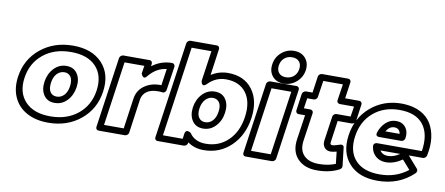

<svg xmlns="http://www.w3.org/2000/svg" viewBox="-73 -1125 3378 1456"><g transform="rotate(10 1615.5 -397.0)"><path d="M62 -272Q82 -409.2 185.1 -492.7Q288.1 -576.2 434.1 -576.2Q580.1 -576.2 658.4 -492.4Q736.8 -408.7 716.8 -272Q697.3 -135.7 595 -51.8Q492.7 32.2 346.2 32.2Q250 32.2 181.2 -5.4Q112.3 -43 80.8 -112.3Q49.3 -181.6 62 -272ZM111.8 -272Q95.2 -156.7 160.6 -87.4Q226.1 -18.1 354 -18.1Q481.4 -18.1 565.9 -87.2Q650.4 -156.2 667 -272Q683.6 -388.7 619.4 -457.3Q555.2 -525.9 426.8 -525.9Q298.3 -525.9 213.4 -456.8Q128.4 -387.7 111.8 -272ZM266.1 -270Q275.4 -332.5 315.2 -374.3Q355 -416 411.1 -416Q466.8 -416 494.6 -374.3Q522.5 -332.5 513.2 -270Q503.9 -207 464.4 -165.5Q424.8 -124 369.1 -124Q312.5 -124 284.7 -165.5Q256.8 -207 266.1 -270ZM315.9 -270Q309.6 -223.1 326.2 -198.5Q342.8 -173.8 376 -173.8Q408.7 -173.8 432.6 -198.7Q456.5 -223.6 462.9 -270Q469.2 -315.9 452.4 -341.1Q435.5 -366.2 403.8 -366.2Q370.6 -366.2 346.4 -341.1Q322.3 -315.9 315.9 -270Z M713.4 0 791.5 -543.9Q793.5 -554.7 802.5 -561.8Q811.5 -568.8 820.8 -568.8H1022.5Q1033.2 -568.8 1039.1 -561Q1044.9 -553.2 1043.5 -543.9L1041.5 -524.9Q1110.4 -577.1 1194.3 -577.1Q1205.1 -577.1 1211.4 -569.1Q1217.8 -561 1216.8 -551.8L1189.5 -370.1Q1188.5 -360.4 1180.7 -351.8Q1172.9 -343.3 1158.7 -345.2Q1147.5 -347.2 1127.4 -347.2Q1071.8 -347.2 1040 -324Q1008.3 -300.8 1002.4 -259.8L965.8 0Q964.4 10.7 955.1 17.8Q945.8 24.9 936.5 24.9H734.4Q723.6 24.9 717.8 17.1Q711.9 9.3 713.4 0ZM767.6 -24.9H919.4L952.6 -259.8Q962.4 -325.7 1015.6 -362.5Q1068.8 -399.4 1143.6 -397L1162.6 -524.9Q1083 -516.1 1025.4 -444.8Q1017.6 -434.6 1010.3 -432.1Q1002.9 -429.7 997.8 -433.6Q992.7 -437.5 988.8 -442.9Q984.9 -448.2 983.4 -453.1L981.4 -458L990.7 -519H838.4Z M1167.5 0 1274.4 -742.2Q1275.9 -752.9 1284.9 -760Q1293.9 -767.1 1303.2 -767.1H1505.4Q1516.1 -767.1 1521.7 -759.3Q1527.3 -751.5 1526.4 -742.2L1497.6 -538.1Q1556.6 -576.2 1626.5 -576.2Q1751 -576.2 1814.9 -491Q1878.9 -405.8 1859.4 -269Q1839.8 -134.3 1753.4 -51Q1667 32.2 1543.5 32.2Q1471.2 32.2 1420.4 -5.9L1419.4 0Q1418 10.7 1408.9 17.8Q1399.9 24.9 1390.6 24.9H1188.5Q1177.7 24.9 1171.9 17.1Q1166 9.3 1167.5 0ZM1221.2 -24.9H1373.5L1378.4 -63Q1380.4 -76.2 1386 -82.5Q1391.6 -88.9 1397.9 -88.9Q1404.3 -88.9 1410.6 -86.9Q1417 -85 1421.4 -82L1425.3 -79.1Q1465.8 -18.1 1551.3 -18.1Q1652.3 -18.1 1722.4 -85.4Q1792.5 -152.8 1809.6 -269Q1826.7 -387.7 1774.9 -456.8Q1723.1 -525.9 1619.6 -525.9Q1539.6 -525.9 1481.4 -464.8Q1464.4 -449.2 1454.8 -452.9Q1445.3 -456.5 1441.9 -468.8L1438.5 -481L1472.7 -716.8H1320.3ZM1408.2 -273.9Q1417.5 -336.4 1457.5 -378.2Q1497.6 -419.9 1553.2 -419.9Q1609.9 -419.9 1637.2 -378.2Q1664.6 -336.4 1655.3 -273.9Q1646.5 -211.4 1606.9 -169.7Q1567.4 -127.9 1510.3 -127.9Q1455.1 -127.9 1427.2 -169.7Q1399.4 -211.4 1408.2 -273.9ZM1458.5 -273.9Q1452.1 -228.5 1469.2 -203.4Q1486.3 -178.2 1518.6 -178.2Q1551.3 -178.2 1575.2 -203.1Q1599.1 -228 1605.5 -273.9Q1612.8 -319.8 1595.7 -345Q1578.6 -370.1 1545.4 -370.1Q1514.2 -370.1 1489.7 -344.7Q1465.3 -319.3 1458.5 -273.9Z M1845.2 0 1923.3 -543.9Q1925.3 -554.7 1934.3 -561.8Q1943.4 -568.8 1952.6 -568.8H2154.3Q2165 -568.8 2170.9 -561Q2176.8 -553.2 2175.3 -543.9L2097.7 0Q2096.2 10.7 2086.9 17.8Q2077.6 24.9 2068.4 24.9H1866.2Q1855.5 24.9 1849.6 17.1Q1843.8 9.3 1845.2 0ZM1899.4 -24.9H2051.3L2122.6 -519H1970.2ZM1944.3 -699.2Q1951.7 -754.9 1993.7 -791.5Q2035.6 -828.1 2091.3 -828.1Q2147.5 -828.1 2178.7 -791.5Q2210 -754.9 2202.6 -699.2Q2194.3 -643.6 2152.1 -606.7Q2109.9 -569.8 2054.2 -569.8Q1998.5 -569.8 1967.3 -606.7Q1936 -643.6 1944.3 -699.2ZM1994.6 -699.2Q1989.7 -663.6 2008.1 -641.8Q2026.4 -620.1 2061.5 -620.1Q2097.7 -620.1 2122.6 -641.8Q2147.5 -663.6 2152.3 -699.2Q2157.2 -734.9 2138.9 -756.3Q2120.6 -777.8 2084.5 -777.8Q2048.8 -777.8 2024.4 -756.6Q2000 -735.4 1994.6 -699.2Z M2185.1 -387.2 2203.1 -516.1Q2205.1 -526.9 2214.1 -533.9Q2223.1 -541 2231.9 -541H2282.2L2300.3 -667Q2301.8 -677.7 2310.8 -684.8Q2319.8 -691.9 2329.1 -691.9H2530.3Q2541 -691.9 2546.9 -684.1Q2552.7 -676.3 2551.3 -667L2533.2 -541H2642.1Q2652.8 -541 2658.7 -533.2Q2664.6 -525.4 2663.1 -516.1L2645 -387.2Q2643.6 -376.5 2634.5 -369.1Q2625.5 -361.8 2616.2 -361.8H2507.3L2484.4 -201.2Q2481.4 -184.1 2485.4 -179Q2489.3 -173.8 2501 -173.8Q2512.7 -173.8 2556.2 -188Q2564.5 -192.4 2575 -188.7Q2585.4 -185.1 2586.9 -170.9L2603 -32.2Q2604 -24.4 2599.6 -16.4Q2595.2 -8.3 2586.9 -3.9Q2515.1 34.2 2418 34.2Q2321.3 35.2 2268.1 -20.3Q2214.8 -75.7 2228 -169.9L2256.3 -361.8H2206.1Q2195.3 -361.8 2189.5 -369.9Q2183.6 -377.9 2185.1 -387.2ZM2238.3 -412.1H2288.1Q2297.4 -412.1 2304.4 -405Q2311.5 -397.9 2310.1 -387.2L2278.3 -169.9Q2267.6 -96.7 2306.9 -55.9Q2346.2 -15.1 2425.3 -16.1Q2493.2 -16.1 2550.3 -39.1L2540 -131.8Q2511.7 -124 2494.1 -124Q2462.4 -124 2445.8 -145.5Q2429.2 -167 2434.1 -201.2L2460.9 -387.2Q2461.9 -396 2470.2 -404.1Q2478.5 -412.1 2489.3 -412.1H2598.1L2610.4 -491.2H2501Q2491.7 -491.2 2484.6 -498.3Q2477.5 -505.4 2479 -516.1L2498 -642.1H2347.2L2328.1 -516.1Q2327.1 -506.8 2319.1 -499Q2311 -491.2 2300.3 -491.2H2250Z M2607.9 -270Q2627.4 -406.7 2726.3 -491.5Q2825.2 -576.2 2963.9 -576.2Q2981 -576.2 2988.8 -575.2Q3058.6 -570.8 3110.4 -543.5Q3162.1 -516.1 3190.9 -470Q3219.7 -423.8 3228.3 -360.6Q3236.8 -297.4 3220.7 -222.2Q3218.8 -211.9 3210.2 -205.1Q3201.7 -198.2 3192.9 -198.2H3084L3162.1 -108.9Q3168.5 -101.1 3167 -91.6Q3165.5 -82 3157.7 -74.2Q3046.9 32.2 2881.8 32.2Q2737.8 32.2 2663.1 -50.8Q2588.4 -133.8 2607.9 -270ZM2657.7 -270Q2641.1 -153.8 2702.1 -85.9Q2763.2 -18.1 2890.1 -18.1Q3015.1 -18.1 3106.9 -90.8L3045.9 -160.2Q2982.4 -117.2 2920.9 -117.2Q2874 -117.2 2843 -143.6Q2812 -169.9 2804.7 -215.8Q2803.2 -225.1 2805.9 -231.9Q2808.6 -238.8 2812.3 -241.7Q2815.9 -244.6 2821.8 -246.3Q2827.6 -248 2829.6 -248Q2831.5 -248 2834 -248H3175.8Q3196.3 -379.4 3139.6 -452.6Q3083 -525.9 2957 -525.9Q2836.4 -525.9 2755.4 -456.8Q2674.3 -387.7 2657.7 -270ZM2815.9 -326.2Q2831.5 -375.5 2866 -407.2Q2900.4 -439 2945.8 -439Q2993.7 -439 3019 -405Q3044.4 -371.1 3036.1 -321.8Q3034.7 -312 3026.4 -304.4Q3018.1 -296.9 3007.8 -296.9H2836.9Q2824.7 -296.9 2819.1 -303Q2813.5 -309.1 2814.5 -315.7Q2815.4 -322.3 2815.9 -326.2ZM2865.7 -198.2Q2885.3 -167 2927.7 -167Q2971.7 -167 3018.1 -198.2ZM2877 -347.2H2986.8Q2980.5 -389.2 2939 -389.2Q2902.8 -389.2 2877 -347.2Z"/></g></svg>

Font: Trueno ExtraBold Outline
Style: Italic
Weight: 800
Width: 6
Designer: Julieta Ulanovsky
Foundry: Julieta Ulanovsky
Version: Version 3.001b | FøM Fix